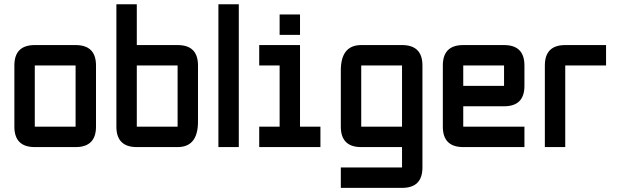

<svg xmlns="http://www.w3.org/2000/svg" viewBox="-20 -704 2970 919"><path d="M341.8 0H146.5Q48.8 0 48.8 -97.7V-390.6Q48.8 -488.3 146.5 -488.3H341.8Q439.5 -488.3 439.5 -390.6V-97.7Q439.5 0 341.8 0ZM341.8 -97.7V-390.6H146.5V-97.7Z M537.1 -683.6H634.8V-488.3H830.1Q927.7 -488.3 927.7 -390.6V-122.1Q927.7 0 830.1 0H634.8Q537.1 0 537.1 -97.7ZM830.1 -390.6H634.8V-97.7H830.1Z M1025.4 -683.6H1123V0H1025.4Z M1318.4 -537.1V-634.8H1416V-537.1ZM1220.7 0V-97.7H1318.4V-390.6H1220.7V-488.3H1416V-97.7H1513.7V0Z M1904.3 195.3H1611.3V97.7H1904.3V0H1709Q1611.3 0 1611.3 -97.7V-366.2Q1611.3 -488.3 1709 -488.3H1904.3Q2002 -488.3 2002 -390.6V97.7Q2002 195.3 1904.3 195.3ZM1709 -97.7H1904.3V-390.6H1709Z M2197.3 -488.3H2392.6Q2490.2 -488.3 2490.2 -390.6V-293Q2490.2 -195.3 2392.6 -195.3H2197.3V-97.7H2490.2V0H2197.3Q2099.6 0 2099.6 -97.7V-390.6Q2099.6 -488.3 2197.3 -488.3ZM2392.6 -390.6H2197.3V-293H2392.6Z M2685.5 -488.3H2880.9V-390.6H2685.5V0H2587.9V-390.6Q2587.9 -488.3 2685.5 -488.3Z"/></svg>

Font: BabelStone Runic Ruled
Style: Regular
Weight: 400
Designer: Andrew West
Foundry: BabelStone
Version: Version 7.004 November 9, 2023